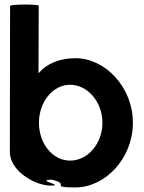

<svg xmlns="http://www.w3.org/2000/svg" viewBox="-20 -810 628 838"><path d="M23 -146C23 -66 130 0 201 0C268 0 131 -23 205 -26C293 -6 190 8 309 8C439 8 560 -118 560 -274C560 -430 439 -556 309 -556C240 -556 183 -532 148 -490L149 -785C149 -792 24 -792 24 -784ZM150 -274C150 -366 211 -440 286 -440C362 -440 427 -366 427 -274C427 -184 364 -109 286 -109C209 -109 150 -184 150 -274Z"/></svg>

Font: Ampere
Style: Cnd
Weight: 400
Version: Version 1